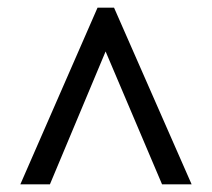

<svg xmlns="http://www.w3.org/2000/svg" viewBox="-20 -734 553 500"><path d="M33 -254 234 -714H277L479 -254H402L255 -600L110 -254Z"/></svg>

Font: Noto Serif Thai SemiCondensed ExtraBold
Style: Regular
Weight: 800
Width: 4
Designer: Monotype Design Team
Foundry: Monotype Imaging Inc.
Version: Version 2.002; ttfautohint (v1.8.4.7-5d5b)